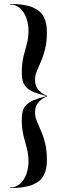

<svg xmlns="http://www.w3.org/2000/svg" viewBox="-20 -800 312 970"><path d="M30 -780Q102.5 -780 143.2 -763.5Q184 -747 200.5 -715.8Q217 -684.5 217 -640Q217 -588.5 208 -552.5Q199 -516.5 187 -489.8Q175 -463 166 -440.8Q157 -418.5 157 -395Q157 -364 175.8 -344Q194.5 -324 217 -316.5V-312.5Q194.5 -305 175.8 -284.8Q157 -264.5 157 -234Q157 -210.5 166 -188.2Q175 -166 187 -139.2Q199 -112.5 208 -76.5Q217 -40.5 217 11Q217 55.5 200.5 86.5Q184 117.5 143.2 133.8Q102.5 150 30 150V147.5Q61 147.5 82 128Q103 108.5 113.5 78.5Q124 48.5 124 17Q124 -21 115.5 -51Q107 -81 98.5 -115Q90 -149 90 -199Q90 -240.5 106.2 -262Q122.5 -283.5 150.8 -294.2Q179 -305 215 -314.5Q178.5 -324.5 150.2 -335.2Q122 -346 106 -367.5Q90 -389 90 -430Q90 -480 98.5 -514Q107 -548 115.5 -578Q124 -608 124 -646Q124 -677.5 113.5 -707.8Q103 -738 82 -757.8Q61 -777.5 30 -777.5Z"/></svg>

Font: Bodoni* 72pt
Style: Regular
Weight: 400
Version: Version 2.3